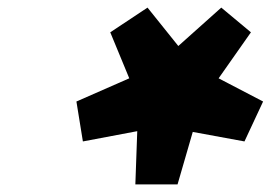

<svg xmlns="http://www.w3.org/2000/svg" viewBox="-20 -804 712 505"><path d="M640 -719 555 -598 672 -537 623 -432 487 -457 447 -319H336L341 -459L198 -432L181 -537L320 -598L270 -719L368 -784L449 -683L562 -784Z"/></svg>

Font: Nebula Sans Black
Style: Regular
Weight: 900
Italic angle: -9°
Designer: Paul D. Hunt for Adobe (as Source Sans)
Foundry: Nebula Entertainment & Broadcasting LLC
Version: Version 1.010